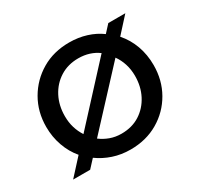

<svg xmlns="http://www.w3.org/2000/svg" viewBox="-119 -670 864 830"><g transform="rotate(-30 313.0 -255.0)"><path d="M313 12Q267 12 226.5 -1.5Q186 -15 153 -39L117 0H32L106 -81Q77 -115 61 -160Q45 -205 45 -255Q45 -330 80 -390.5Q115 -451 175 -486.5Q235 -522 313 -522Q358 -522 398 -509.5Q438 -497 469 -474L502 -510H587L517 -433Q548 -398 564.5 -352.5Q581 -307 581 -255Q581 -180 546.5 -119.5Q512 -59 451.5 -23.5Q391 12 313 12ZM313 -67Q366 -67 405 -92Q444 -117 466 -159.5Q488 -202 488 -255Q488 -287 479 -315Q470 -343 454 -365L210 -102Q231 -86 257 -76.5Q283 -67 313 -67ZM169 -148 412 -412Q392 -427 367 -435Q342 -443 313 -443Q261 -443 221.5 -418Q182 -393 160 -350.5Q138 -308 138 -255Q138 -224 146 -197.5Q154 -171 169 -148Z"/></g></svg>

Font: MuseoModerno SemiBold
Style: Regular
Weight: 400
Version: Version 1.001